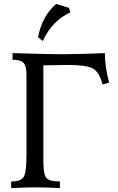

<svg xmlns="http://www.w3.org/2000/svg" viewBox="-20 -968 608 988"><path d="M288.1 0Q226.1 -3.9 159.7 -3.9Q118.2 -3.9 37.6 0V-34.2Q92.3 -34.2 104.2 -61.5Q116.2 -88.9 116.2 -168.5V-586.4Q116.2 -628.4 101.1 -644.5Q85.9 -660.6 44.4 -660.6V-694.8Q221.2 -689 301.8 -689Q391.6 -689 519.5 -694.8Q519.5 -624.5 541.5 -543L507.3 -533.2Q491.2 -597.7 457.5 -615.7Q423.8 -633.8 326.7 -633.8Q289.6 -633.8 203.1 -631.8V-140.1Q203.1 -74.7 216.6 -54.4Q230 -34.2 288.1 -34.2ZM200.2 -756.8 175.8 -776.9Q196.3 -884.3 268.6 -947.8L334.5 -927.7L342.3 -904.3Q247.6 -861.3 200.2 -756.8Z"/></svg>

Font: Kelvinch
Style: Regular
Weight: 400
Designer: Paul James MIller
Foundry: High-Logic / Made with FontCreator
Version: Version 3.30 September 23, 2016